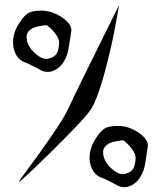

<svg xmlns="http://www.w3.org/2000/svg" viewBox="-20 -800 680 793"><path d="M490.2 -220.2Q486.8 -220.2 481.2 -220Q475.6 -219.7 460.9 -217Q446.3 -214.4 435.1 -209.7Q423.8 -205.1 414.8 -195.1Q405.8 -185.1 405.8 -171.9Q405.8 -136.7 438.7 -105.7Q471.7 -74.7 498 -82Q522 -88.9 530.3 -103.3Q538.6 -117.7 540 -146Q541 -161.1 528.6 -179.7Q516.1 -198.2 502.9 -209ZM472.2 -279.8Q516.1 -278.3 556.4 -249.3Q596.7 -220.2 589.8 -189.9Q587.9 -180.7 584.2 -154.5Q580.6 -128.4 576.9 -111.1Q573.2 -93.8 561.8 -72.8Q550.3 -51.8 532.2 -40Q514.2 -27.8 497.1 -27.1Q480 -26.4 468.5 -32.2Q457 -38.1 436.5 -49.1Q416 -60.1 399.9 -65.9Q373 -75.7 360.4 -101.8Q347.7 -127.9 350.3 -158.7Q353 -189.5 368.2 -215.8Q391.1 -255.9 411.1 -268.6Q431.2 -281.2 472.2 -279.8ZM472.2 -779.8Q306.2 -446.3 262.2 -352.1Q243.2 -311 192.9 -238.3Q142.6 -165.5 101.1 -110.1Q59.6 -54.7 58.1 -49.8Q56.2 -43 122.1 -105.5Q188 -168 262.5 -244.1Q336.9 -320.3 354 -346.2Q381.3 -387.2 410.9 -495.6Q440.4 -604 456.1 -691.9ZM173.8 -695.8Q170.4 -695.8 164.8 -695.6Q159.2 -695.3 144.8 -692.6Q130.4 -689.9 119.1 -685.5Q107.9 -681.2 98.9 -671.1Q89.8 -661.1 89.8 -647.9Q89.8 -612.8 122.8 -581.8Q155.8 -550.8 182.1 -558.1Q206.1 -564.9 214.4 -579.3Q222.7 -593.8 224.1 -622.1Q225.1 -637.2 212.4 -655.8Q199.7 -674.3 186.5 -685.1ZM155.8 -755.9Q199.7 -754.4 240.2 -725.3Q280.8 -696.3 273.9 -666Q272 -656.7 268.1 -630.6Q264.2 -604.5 260.5 -587.2Q256.8 -569.8 245.4 -548.8Q233.9 -527.8 215.8 -516.1Q197.8 -503.9 180.7 -503.2Q163.6 -502.4 152.1 -508.3Q140.6 -514.2 120.4 -525.1Q100.1 -536.1 84 -542Q57.1 -551.8 44.4 -577.9Q31.7 -604 34.2 -634.8Q36.6 -665.5 51.8 -691.9Q74.7 -731.9 94.7 -744.6Q114.7 -757.3 155.8 -755.9Z"/></svg>

Font: Superheroes Libre
Style: Regular
Weight: 400
Version: Version 001.000